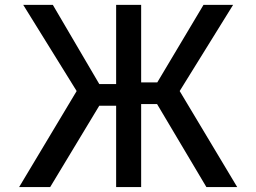

<svg xmlns="http://www.w3.org/2000/svg" viewBox="-20 -759 1040 779"><path d="M817.4 0 617.2 -336.9H552.7V0H451.2V-330.1H382.8L183.6 0H57.6L291 -389.6L74.2 -739.3H194.3L382.8 -418H451.2V-739.3H552.7V-424.8H618.2L805.7 -739.3H925.8L709 -389.6L942.4 0Z"/></svg>

Font: RobotoJAA
Style: Medium
Weight: 500
Version: Version 2.05; 2016-11-05